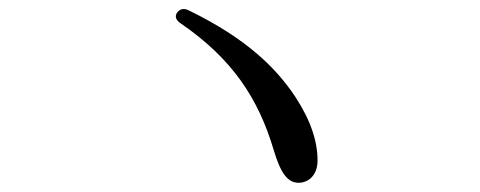

<svg xmlns="http://www.w3.org/2000/svg" viewBox="-20 -563 1040 416"><path d="M627 -167C648 -167 668 -183 668 -215C668 -256 654 -301 620 -353C577 -418 511 -481 390 -540C379 -546 370 -544 364 -536C358 -528 361 -519 372 -512C484 -435 540 -349 573 -238C588 -188 603 -167 627 -167Z"/></svg>

Font: 寒蝉锦书宋
Style: Regular
Weight: 400
Designer: 寒蝉锦书宋{Warren} 思源宋体{Ryoko NISHIZUKA 西塚涼子 (kana & ideographs); Frank Grießhammer (Latin, Greek & Cyrillic); Wenlong ZHANG 
Foundry: Adobe & ChillType
Version: Version 2.000;Glyphs 3.1.1 (3135)